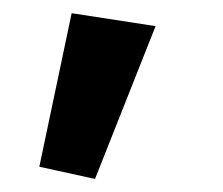

<svg xmlns="http://www.w3.org/2000/svg" viewBox="-20 -792 338 291"><path d="M124 -520.8 39.6 -539.3 88.6 -772 215.8 -752.4Z"/></svg>

Font: RobotoFlex
Style: Regular
Weight: 400
Designer: Berlow after Robertson
Foundry: Google
Version: Version 2.136